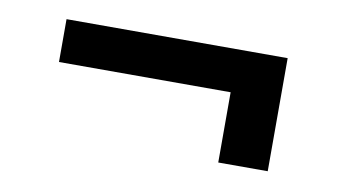

<svg xmlns="http://www.w3.org/2000/svg" viewBox="-37 -461 628 347"><g transform="rotate(10 277.0 -287.0)"><path d="M467.8 -183.1H377V-312H62V-390.6H467.8Z"/></g></svg>

Font: Vazir FD
Style: FD
Weight: 400
Foundry: Based on Dejavu fonts, by Saber Rastikerdar
Version: Version 26.0.0